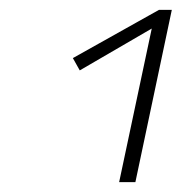

<svg xmlns="http://www.w3.org/2000/svg" viewBox="-20 -776 369 390"><path d="M222 -406 291 -731 314 -733 142 -633 128 -658 303 -756H329L255 -406Z"/></svg>

Font: Ysabeau Office ExtraLight
Style: Italic
Weight: 250
Italic angle: -12°
Designer: Christian Thalmann (Catharsis Fonts)
Version: Version 2.001;gftools[0.9.30]; featfreeze: tnum,lnum,ss02